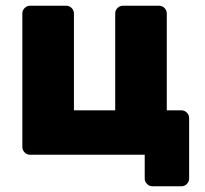

<svg xmlns="http://www.w3.org/2000/svg" viewBox="-20 -540 714 670"><path d="M382 -493Q382 -504 390 -512Q398 -520 409 -520H535Q546 -520 554 -512Q562 -504 562 -493V-155H613Q624 -155 632 -147Q640 -139 640 -128V83Q640 94 632 102Q624 110 613 110H512Q501 110 493 102Q485 94 485 83V0H85Q74 0 66 -8Q58 -16 58 -27V-493Q58 -504 66 -512Q74 -520 85 -520H211Q222 -520 230 -512Q238 -504 238 -493V-155H382Z"/></svg>

Font: Hezaedrus
Style: Bold
Weight: 700
Designer: Hubert & Fischer
Foundry: Hubert & Fischer
Version: Version 1.10;September 3, 2019;FontCreator 11.5.0.2425 64-bi